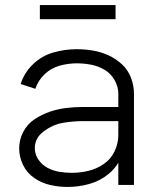

<svg xmlns="http://www.w3.org/2000/svg" viewBox="-20 -733 615 761"><path d="M248 8Q214 8 180 0.5Q146 -7 116.5 -27Q87 -47 71.5 -79Q56 -111 56 -145Q56 -179 72 -210Q88 -241 116.5 -260Q145 -279 177 -290Q209 -301 242.5 -305Q276 -309 310 -309H449V-361Q449 -389 434.5 -415Q420 -441 395 -456Q370 -471 341.5 -476.5Q313 -482 284 -482Q250 -482 216 -472.5Q182 -463 156.5 -438.5Q131 -414 120 -381L62 -400Q76 -445 111 -478.5Q146 -512 191.5 -525Q237 -538 284 -538Q317 -538 349 -532.5Q381 -527 410.5 -513.5Q440 -500 464 -477.5Q488 -455 499.5 -424Q511 -393 511 -361V0H449V-88Q434 -63 411 -44Q377 -16 334.5 -4Q292 8 248 8ZM265 -48Q298 -48 331 -56Q364 -64 392 -83.5Q420 -103 434.5 -134Q449 -165 449 -198V-253H310Q269 -253 229 -246Q189 -239 153.5 -212.5Q118 -186 118 -146Q118 -121 132.5 -100Q147 -79 169 -67.5Q191 -56 215.5 -52Q240 -48 265 -48ZM138 -657V-713H438V-657Z"/></svg>

Font: Jozsika Light
Style: Regular
Weight: 300
Monospace: yes
Designer: Belleve Invis
Foundry: Belleve Invis
Version: 2.1.0